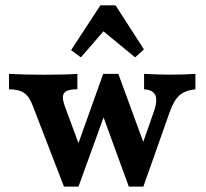

<svg xmlns="http://www.w3.org/2000/svg" viewBox="-20 -691 764 713"><path d="M13.4 -359.4V-416.7Q67.5 -413.5 143.6 -413.5Q226.8 -413.5 267.3 -416.7V-359.4Q240.7 -359.4 227.9 -353.3Q215.1 -347.3 213.7 -333.4Q212.3 -319.5 221.5 -294.3L283.1 -128L257.8 -121.4L363.2 -416.7L410.3 -381.3L271.5 1.9H217.5L100.9 -300.2Q88.7 -332.9 69 -346.1Q49.2 -359.4 13.4 -359.4ZM353.3 -286 363.2 -416.7H419.4L523.7 -132.1L495 -115.7L549.6 -271.5Q560.6 -301.1 560.3 -320.2Q560 -339.3 548.5 -348.7Q537.1 -358.1 515 -359.4V-416.7Q572.3 -413.8 609.4 -413.8Q666.5 -413.8 705.7 -416.7V-359.4Q667.6 -355.5 646.6 -337Q625.5 -318.4 610.9 -276.8L512.4 1.9H458.3ZM244 -504.9 352.7 -671.1H409.2L514.5 -507.5L481.8 -478L338.1 -596L397.7 -613.4L280.4 -478Z"/></svg>

Font: Playfair Micro SmCond SmLight
Style: Regular
Weight: 360
Width: 4
Designer: Claus Eggers Sørensen
Foundry: Claus Eggers Sørensen
Version: Version 2.100;Glyphs 3.2 (3219)